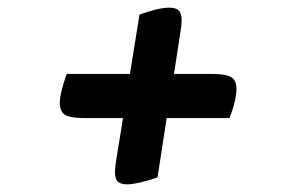

<svg xmlns="http://www.w3.org/2000/svg" viewBox="-20 -623 746 501"><path d="M579 -315H415L391 -160Q337 -142 312 -142Q295 -142 287.5 -149Q280 -156 280 -174Q280 -186 283 -204L301 -315H198Q163 -315 149.5 -323.5Q136 -332 136 -355Q136 -379 154 -430H319L344 -585Q394 -603 422 -603Q439 -603 446.5 -595.5Q454 -588 454 -570Q454 -558 451 -541L434 -430H535Q570 -430 583.5 -421.5Q597 -413 597 -391Q597 -362 579 -315Z"/></svg>

Font: Lemonada
Style: Regular
Weight: 400
Designer: Mohamed Gaber (Arabic) Eduardo Tunni (Latin)
Foundry: Kief Type Foundry
Version: Version 3.006